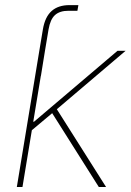

<svg xmlns="http://www.w3.org/2000/svg" viewBox="-20 -743 519 763"><path d="M120.1 -441.4 136.2 -541 150.4 -626Q158.7 -675.8 185.1 -699.2Q211.4 -722.7 256.3 -722.7Q263.2 -722.7 273.2 -722.7Q283.2 -722.7 291.5 -722.7L287.6 -700.2Q278.3 -700.2 268.6 -700.2Q258.8 -700.2 252.4 -700.2Q217.3 -700.2 198.5 -683.1Q179.7 -666 172.9 -626L158.7 -541L142.6 -441.4ZM99.6 -219.7 106.4 -259.3H115.2L446.8 -541H479L196.3 -300.8L192.9 -297.9ZM46.9 0 136.2 -541H158.7L69.3 0ZM372.6 0 182.6 -300.8 202.1 -314.9 401.4 0Z"/></svg>

Font: Inter 17pt Thin
Style: Italic
Weight: 250
Italic angle: -9.3988°
Version: Version 4.001;git-66647c0bb